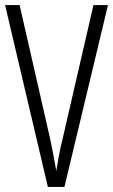

<svg xmlns="http://www.w3.org/2000/svg" viewBox="-20 -734 444 754"><path d="M404 -714 233 0H168L0 -714H57L178 -184Q184 -154 190 -123.5Q196 -93 201 -63Q206 -93 211.5 -123.5Q217 -154 225 -185L347 -714Z"/></svg>

Font: Noto Sans Malayalam ExtraCondensed Light
Style: Regular
Weight: 300
Width: 2
Designer: Jelle Bosma - Monotype Design Team
Foundry: Monotype Imaging Inc.
Version: Version 2.104; ttfautohint (v1.8.4.7-5d5b)